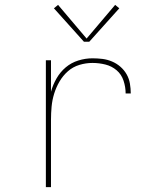

<svg xmlns="http://www.w3.org/2000/svg" viewBox="-20 -767 640 787"><path d="M168 0V-520H189V-391Q197 -420 212 -446Q227 -472 249.5 -491Q272 -510 301 -519Q330 -528 359 -528Q380 -528 400 -525.5Q420 -523 439 -515Q458 -507 473.5 -493.5Q489 -480 499 -462.5Q509 -445 512.5 -424.5Q516 -404 516 -384H495Q495 -410 486.5 -436Q478 -462 458 -479Q438 -496 412 -502.5Q386 -509 359 -509Q332 -509 305.5 -501Q279 -493 258.5 -475Q238 -457 224 -433Q210 -409 202 -383Q194 -357 191.5 -330Q189 -303 189 -276V0ZM324 -596 201 -733 218 -747 335 -609 452 -747 469 -733 346 -596Z"/></svg>

Font: Iosevka SS04 Thin Extended
Style: Regular
Weight: 100
Width: 7
Monospace: yes
Designer: Belleve Invis
Foundry: Belleve Invis
Version: Version 19.0.0; ttfautohint (v1.8.4)